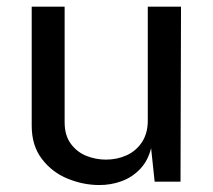

<svg xmlns="http://www.w3.org/2000/svg" viewBox="-20 -538 630 568"><path d="M73.8 -166.1V-518.2H171.2V-176.2Q171.2 -137.5 189.5 -112.7Q207.8 -87.9 235.7 -76.8Q263.5 -65.8 293.4 -65.8Q326.8 -65.8 355.1 -78.8Q383.3 -91.9 400.3 -118Q417.2 -144.1 417.2 -181.2V-518.2H515.5L514 -0.6H437.5L427 -99.8Q418 -62.6 394.4 -37.9Q370.8 -13.2 339.2 -1.8Q307.7 9.7 272.2 9.4Q225.4 9.1 179.8 -9.6Q134.2 -28.2 104 -67.7Q73.8 -107.1 73.8 -166.1Z"/></svg>

Font: Public Sans VF
Style: Regular
Weight: 400
Designer: Pablo Impallari, Rodrigo Fuenzalida (Modified by Dan O. Williams and USWDS)
Version: Version 1.003